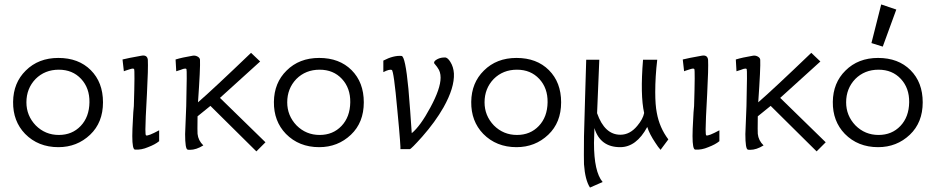

<svg xmlns="http://www.w3.org/2000/svg" viewBox="-20 -655 4210 865"><path d="M444 -194Q444 -103 386 -48Q327 8 243 8Q152 8 93 -52Q38 -109 39 -196Q40 -282 96 -337Q153 -394 243 -394Q334 -394 389 -339Q444 -284 444 -194ZM383 -194Q384 -258 345.5 -299.5Q307 -341 245 -341Q182 -341 140 -299Q99 -256 99 -194Q99 -134 141 -90Q184 -47 245 -47Q305 -47 343.5 -87.5Q382 -128 383 -194Z M697 -68V-19Q679 -4 647 8Q617 21 588 19Q576 18 576 -42Q576 -70 579 -120Q579 -130 580.5 -149Q582 -168 583 -177Q588 -340 584 -344Q582 -346 578 -346Q574 -346 564.5 -343Q555 -340 546 -337L538 -334L532 -387Q555 -393 617 -404Q643 -409 646 -386Q648 -346 642 -232Q635 -109 635 -72Q635 -46 638 -45Q647 -41 697 -68Z M1176 -14 1135 27 928 -178 870 -131Q869 -61 870 -52Q873 -22 896 0Q864 20 836 20Q828 20 825 19Q814 16 814 -51L819 -177Q823 -340 820 -344Q818 -346 814 -346Q807 -346 793 -340Q776 -334 774 -334L771 -387Q800 -396 848 -404Q859 -406 869.5 -400.5Q880 -395 881 -386Q883 -350 872 -194Q938 -251 1111 -417L1152 -378L971 -214Q1097 -92 1176 -14Z M1619 -194Q1619 -103 1561 -48Q1502 8 1418 8Q1327 8 1268 -52Q1213 -109 1214 -196Q1215 -282 1271 -337Q1328 -394 1418 -394Q1509 -394 1564 -339Q1619 -284 1619 -194ZM1558 -194Q1559 -258 1520.5 -299.5Q1482 -341 1420 -341Q1357 -341 1315 -299Q1274 -256 1274 -194Q1274 -134 1316 -90Q1359 -47 1420 -47Q1480 -47 1518.5 -87.5Q1557 -128 1558 -194Z M2025 -324Q2028 -260 1978 -171Q1941 -106 1882 -39Q1832 17 1826 17H1784Q1785 17 1782 -25Q1779 -67 1770 -160Q1754 -337 1745 -340Q1734 -344 1707 -330V-382Q1753 -406 1789 -403Q1806 -402 1820 -255Q1823 -221 1828 -155Q1833 -89 1835 -55Q1874 -87 1919 -171Q1965 -256 1965 -305Q1965 -332 1952 -349Q1950 -353 1944 -360Q1938 -367 1936 -370Q1933 -379 1949.5 -388Q1966 -397 1987 -396Q1998 -394 2009 -376Q2023 -354 2025 -324Z M2508 -194Q2508 -103 2450 -48Q2391 8 2307 8Q2216 8 2157 -52Q2102 -109 2103 -196Q2104 -282 2160 -337Q2217 -394 2307 -394Q2398 -394 2453 -339Q2508 -284 2508 -194ZM2447 -194Q2448 -258 2409.5 -299.5Q2371 -341 2309 -341Q2246 -341 2204 -299Q2163 -256 2163 -194Q2163 -134 2205 -90Q2248 -47 2309 -47Q2369 -47 2407.5 -87.5Q2446 -128 2447 -194Z M2991 -27 2956 20Q2945 8 2933 -11Q2906 -51 2896 -83Q2847 8 2774 8Q2684 8 2658 -78Q2656 -12 2656 -11Q2656 119 2695 165L2638 190Q2616 156 2611 85Q2610 64 2611 -41Q2611 -52 2612.5 -94Q2614 -136 2616 -218Q2618 -300 2621 -386H2680L2670 -145Q2704 -48 2775 -48Q2818 -48 2851 -88Q2877 -119 2882 -146Q2864 -226 2877 -386H2941Q2932 -310 2932 -240Q2932 -182 2939 -147Q2951 -80 2991 -27Z M3221 -68V-19Q3203 -4 3171 8Q3141 21 3112 19Q3100 18 3100 -42Q3100 -70 3103 -120Q3103 -130 3104.5 -149Q3106 -168 3107 -177Q3112 -340 3108 -344Q3106 -346 3102 -346Q3098 -346 3088.5 -343Q3079 -340 3070 -337L3062 -334L3056 -387Q3079 -393 3141 -404Q3167 -409 3170 -386Q3172 -346 3166 -232Q3159 -109 3159 -72Q3159 -46 3162 -45Q3171 -41 3221 -68Z M3700 -14 3659 27 3452 -178 3394 -131Q3393 -61 3394 -52Q3397 -22 3420 0Q3388 20 3360 20Q3352 20 3349 19Q3338 16 3338 -51L3343 -177Q3347 -340 3344 -344Q3342 -346 3338 -346Q3331 -346 3317 -340Q3300 -334 3298 -334L3295 -387Q3324 -396 3372 -404Q3383 -406 3393.5 -400.5Q3404 -395 3405 -386Q3407 -350 3396 -194Q3462 -251 3635 -417L3676 -378L3495 -214Q3621 -92 3700 -14Z M4137 -194Q4137 -103 4079 -48Q4020 8 3936 8Q3845 8 3786 -52Q3731 -109 3732 -196Q3733 -282 3789 -337Q3846 -394 3936 -394Q4027 -394 4082 -339Q4137 -284 4137 -194ZM4076 -194Q4077 -258 4038.5 -299.5Q4000 -341 3938 -341Q3875 -341 3833 -299Q3792 -256 3792 -194Q3792 -134 3834 -90Q3877 -47 3938 -47Q3998 -47 4036.5 -87.5Q4075 -128 4076 -194ZM3950 -635 4018 -612 3957 -445 3906 -461Z"/></svg>

Font: GFS Neohellenic Rg
Style: Regular
Weight: 400
Designer: Takis Katsoulidis and George D. Matthiopoulos
Foundry: Takis Katsoulidis and George D. Matthiopoulos
Version: Version 1.0